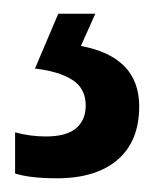

<svg xmlns="http://www.w3.org/2000/svg" viewBox="-20 -20 231 280"><path d="M183 135Q183 186 151.5 213Q120 240 63 240Q24 240 2 233V173Q24 179 47 179Q77 179 91 167Q105 155 105 134Q105 109 85.5 96.5Q66 84 31 80L65 0H119L98 47Q183 63 183 135Z"/></svg>

Font: Noto Sans Thai Looped ExtraCondensed Medium
Style: Regular
Weight: 500
Width: 2
Designer: Sasikarn Vongin, Ben Mitchell
Foundry: The Fontpad Ltd
Version: Version 1.001; ttfautohint (v1.8.4.7-5d5b)